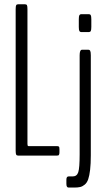

<svg xmlns="http://www.w3.org/2000/svg" viewBox="-20 -722 491 891"><path d="M298.3 148.4Q288.1 148.4 288.1 131.3V111.8Q288.1 96.7 298.3 96.7H317.4Q336.9 96.7 343.3 76.9Q349.6 57.1 349.6 -5.4V-465.3Q349.6 -491.2 360.8 -491.2Q360.8 -491.2 389.6 -491.2Q396 -491.2 398.7 -485.8Q401.4 -480.5 401.4 -465.3V-1.5Q401.4 38.6 398.2 65.9Q395 93.3 389.4 109.6Q383.8 126 373.5 134.5Q363.3 143.1 352.3 145.8Q341.3 148.4 324.2 148.4ZM356.9 -573.2Q351.1 -573.2 348.4 -577.9Q345.7 -582.5 345.7 -597.2V-632.3Q345.7 -647 348.4 -651.6Q351.1 -656.2 356.9 -656.2H392.6Q398.4 -656.2 401.1 -651.6Q403.8 -647 403.8 -632.3V-597.2Q403.8 -582.5 401.1 -577.9Q398.4 -573.2 392.6 -573.2ZM64 0Q57.6 0 55.2 -4.2Q52.7 -8.3 52.7 -22.9V-679.2Q52.7 -693.8 55.2 -698Q57.6 -702.1 64 -702.1H96.2Q102.5 -702.1 105 -698Q107.4 -693.8 107.4 -679.2V-53.7Q107.4 -49.3 108.4 -46.9Q109.4 -44.4 110.6 -44.2Q111.8 -43.9 114.3 -43.9H244.1Q250.5 -43.9 253.2 -41.7Q255.9 -39.6 255.9 -29.8V-15.1Q255.9 -8.3 254.2 -4.9Q252.4 -1.5 250.5 -0.7Q248.5 0 244.1 0Z"/></svg>

Font: BenchNine Light
Style: Regular
Weight: 300
Version: Version 1 ; ttfautohint (v0.92.18-e454-dirty) -l 8 -r 50 -G 